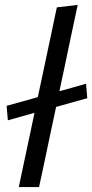

<svg xmlns="http://www.w3.org/2000/svg" viewBox="-20 -762 376 782"><path d="M56.5 0Q68 -55 79 -106.5Q90 -158 103 -219L120.5 -302.5Q95 -295 68.2 -287.8Q41.5 -280.5 12 -272L7 -331Q41.5 -340.5 73 -349.2Q104.5 -358 134 -366.5L161 -493Q174 -555.5 186.8 -615Q199.5 -674.5 211.5 -732L296.5 -742Q283.5 -681.5 270.5 -620.5Q257.5 -559.5 244 -494L222 -390.5Q247.5 -397.5 274.5 -405Q301.5 -412.5 330.5 -421L335.5 -362Q301 -352.5 269 -343.5Q237 -334.5 208.5 -326.5L185.5 -219Q172.5 -156.5 161.8 -105.8Q151 -55 139 0Z"/></svg>

Font: Commissioner
Style: Italic
Weight: 400
Italic angle: -12°
Designer: Kostas Bartsokas
Foundry: Kostas Bartsokas
Version: Version 1.000; ttfautohint (v1.8.3)